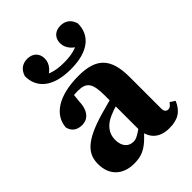

<svg xmlns="http://www.w3.org/2000/svg" viewBox="-218 -849 971 971"><g transform="rotate(-45 267.5 -364.0)"><path d="M162 15.2C234.5 15.2 265.6 -15.7 314.1 -67.1H356.1L345.7 -127.2C273.8 -73.4 257.8 -65.7 238.7 -65.7C205 -65.7 178.6 -88.9 178.6 -139C178.6 -186 208.1 -219.7 253.4 -238.8C282.6 -252.3 336.6 -266.9 383.8 -278.8V-320.6C336.6 -309.4 265.7 -290.7 224.4 -278.6C70.2 -233.9 30.8 -183.9 30.8 -112.7C30.8 -30.4 84.6 15.2 162 15.2ZM414.6 14.3C475.3 14.3 510.9 -6.6 534.9 -61.2L508.4 -78.9C496.7 -62.3 488.6 -56.9 478.1 -56.9C463.7 -56.9 455.5 -66.4 455.5 -86.1V-310.4C455.5 -444.3 404.8 -498.5 276.5 -498.5C132.5 -498.5 52 -442.2 46.7 -358.9C54.5 -326 78.4 -308.8 114.1 -308.8C152.6 -308.8 185 -335.7 187.5 -402.2L194.7 -471.6L125.8 -432.7C169.3 -444.1 195 -447.1 219.5 -447.1C283.3 -447.1 300.5 -420.9 300.5 -332.3V-81.9C309.1 -21.3 346.6 14.3 414.6 14.3ZM272.8 -548.9C404.3 -548.9 462.5 -607.6 461.9 -688.6C450.8 -725.5 425.6 -742.5 391.5 -742.8C353.3 -742.8 327.3 -719.6 327.3 -681C327.3 -642 357 -612.1 397.5 -595.7L423.6 -651.1C384.1 -614.2 343.7 -597 272.8 -597C201.8 -597 161.4 -614.2 121.9 -651.1L148 -595.7C188.5 -612.1 218.2 -642 218.2 -681C218.2 -719.6 192.2 -742.8 154.1 -742.8C119.9 -742.5 94.7 -725.5 83.6 -688.6C83.1 -608.3 141.2 -548.9 272.8 -548.9Z"/></g></svg>

Font: Source Serif Variable
Style: Regular
Weight: 389
Designer: Frank Grießhammer
Foundry: Adobe Systems Incorporated
Version: Version 3.001;hotconv 1.0.111;makeotfexe 2.5.65597